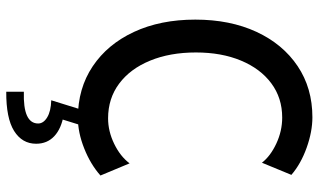

<svg xmlns="http://www.w3.org/2000/svg" viewBox="-219 -549 1000 602"><g transform="rotate(90 281.0 -248.0)"><path d="M349.6 7.8Q257.3 7.8 188 -38.6Q118.7 -85 80.1 -168Q41.5 -251 41.5 -360.4Q41.5 -469.2 79.8 -552Q118.2 -634.8 187.3 -681.2Q256.3 -727.5 347.7 -727.5Q392.6 -727.5 443.1 -709.5Q493.7 -691.4 528.3 -661.6L490.2 -569.3Q469.2 -596.2 429.9 -614.5Q390.6 -632.8 348.6 -632.8Q287.1 -632.8 241.2 -598.6Q195.3 -564.5 169.9 -503.4Q144.5 -442.4 144.5 -362.3Q144.5 -280.8 170.2 -218.5Q195.8 -156.2 242.2 -121.6Q288.6 -86.9 351.1 -86.9Q391.6 -86.9 430.9 -106Q470.2 -125 492.2 -154.3L530.3 -63Q495.1 -31.7 445.3 -12Q395.5 7.8 349.6 7.8ZM267.6 232.4V177.2Q317.4 178.7 342.3 167.5Q367.2 156.2 367.2 132.3Q367.2 115.7 347.9 104Q328.6 92.3 294.4 91.3L322.8 0H372.1L347.2 80.1L339.8 52.2Q383.3 59.6 407 81.8Q430.7 104 430.7 138.7Q430.7 182.6 390.6 207.8Q350.6 232.9 267.6 232.4Z"/></g></svg>

Font: Reddit Mono Medium
Style: Regular
Weight: 500
Monospace: yes
Designer: Stephen Hutchings
Foundry: Reddit
Version: Version 1.014